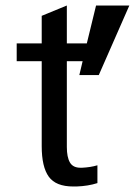

<svg xmlns="http://www.w3.org/2000/svg" viewBox="-20 -656 485 690"><path d="M220.2 -130.9V-127.9Q220.2 -91.3 231.2 -72.3Q242.2 -53.2 269 -53.2H274.9Q305.7 -54.7 330.1 -62V2Q296.9 12.7 254.9 14.2H243.2Q180.7 14.2 155.3 -21Q129.9 -56.2 129.9 -130.9V-436H40V-500H129.9V-599.1L220.2 -636.2V-500H292L325.2 -636.2H444.8L335 -386.2H265.1L276.9 -436H220.2Z"/></svg>

Font: Perun
Style: Regular
Weight: 400
Version: Version 1.0000